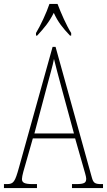

<svg xmlns="http://www.w3.org/2000/svg" viewBox="-22 -951 541 971"><path d="M160 -784V-771H166C202 -810 226 -838 250 -886C272 -838 295 -810 332 -771H338V-784C314 -822 286 -886 269 -931H228C213 -886 183 -822 160 -784ZM-2 0H165V-20H143C100 -20 89 -28 89 -46C89 -61 101 -101 109 -128L144 -251H358L398 -111C405 -86 414 -58 414 -48C414 -27 406 -20 362 -20H342V0H499V-20H492C458 -20 450 -25 442 -55L259 -714H244L74 -104C54 -32 47 -20 13 -20H-2ZM152 -276 214 -509C229 -567 245 -619 251 -653C259 -620 272 -570 293 -493L352 -276Z"/></svg>

Font: Noto Serif Bengali ExtraCondensed Thin
Style: Regular
Weight: 100
Width: 2
Designer: Juan Bruce, Universal Thirst, Indian Type Foundry and the Monotype Design Team.
Foundry: Monotype Imaging Inc.
Version: Version 2.003